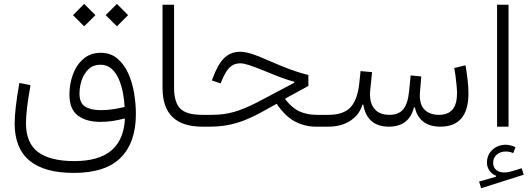

<svg xmlns="http://www.w3.org/2000/svg" viewBox="-20 -659 2759 999"><path d="M359.9 -580.1 418 -638.7 476.6 -580.1 418 -522ZM529.8 -580.1 588.4 -638.7 646.5 -580.1 588.4 -522ZM503.9 -384.3Q554.2 -384.3 589.1 -355.7Q624 -327.1 645.8 -280.5Q667.5 -233.9 677.2 -177.5Q687 -121.1 687 -65.4Q687 82.5 607.9 161.6Q528.8 240.7 363.8 240.7Q56.2 240.7 56.2 -16.6Q56.2 -52.2 62.3 -104.5Q68.4 -156.7 80.6 -227.5L138.7 -215.8Q126.5 -147.9 120.8 -99.4Q115.2 -50.8 115.2 -17.6Q115.2 85.4 178.2 132.3Q241.2 179.2 366.2 179.2Q494.6 179.2 559.3 124Q624 68.8 629.9 -38.6L627 -42.5Q601.6 -35.2 569.1 -30Q536.6 -24.9 502 -24.9Q428.2 -24.9 384.8 -58.1Q341.3 -91.3 341.3 -166.5Q341.3 -222.7 359.6 -272.2Q377.9 -321.8 414.3 -353Q450.7 -384.3 503.9 -384.3ZM628.4 -102.5Q627 -136.2 619.9 -174.6Q612.8 -212.9 598.6 -246.3Q584.5 -279.8 560.8 -301Q537.1 -322.3 502.4 -322.3Q465.3 -322.3 441.2 -299.6Q417 -276.9 405.3 -242.2Q393.6 -207.5 393.6 -172.4Q393.6 -122.6 423.1 -104.2Q452.6 -85.9 503.9 -85.9Q540 -85.9 571.3 -91.1Q602.5 -96.2 628.4 -102.5Z M825.7 -634.3H885.7V-202.1Q885.7 -127.4 917.5 -94.5Q949.2 -61.5 1032.2 -61.5H1032.7V0H1032.2Q825.7 0 825.7 -201.2Z M1230 -389.6Q1253.4 -389.6 1287.4 -379.4Q1321.3 -369.1 1387.2 -339.8Q1449.7 -312.5 1494.6 -296.1Q1539.6 -279.8 1584.5 -268.6V-211.9L1464.8 -146.5V-141.6Q1501 -95.7 1540 -78.6Q1579.1 -61.5 1626 -61.5H1663.1V0H1624Q1566.4 0 1515.4 -26.4Q1464.4 -52.7 1419.4 -119.1L1346.7 -78.6Q1271.5 -36.6 1208.3 -18.3Q1145 0 1073.7 0H1032.7Q1020 0 1020 -30.8Q1020 -61.5 1032.7 -61.5H1083.5Q1144.5 -61.5 1197.8 -76.7Q1251 -91.8 1321.8 -128.4L1511.2 -228.5V-233.4Q1478.5 -242.2 1441.9 -255.9Q1405.3 -269.5 1357.4 -289.6Q1304.7 -311 1275.9 -320.3Q1247.1 -329.6 1229.5 -329.6Q1196.8 -329.6 1174.3 -307.6Q1151.9 -285.6 1131.3 -233.4L1128.4 -225.1L1082.5 -240.2L1085.4 -248.5Q1112.8 -323.7 1146.2 -356.7Q1179.7 -389.6 1230 -389.6Z M2006.3 -61.5Q2054.2 -61.5 2078.1 -90.3Q2102.1 -119.1 2108.4 -182.6L2116.7 -266.6L2171.9 -261.2L2165.5 -183.1Q2159.7 -121.1 2186.3 -91.3Q2212.9 -61.5 2264.6 -61.5Q2357.9 -61.5 2357.9 -172.9Q2357.9 -189.5 2355.7 -213.9Q2353.5 -238.3 2350.3 -262.9Q2347.2 -287.6 2343.8 -305.2L2401.9 -319.3Q2407.7 -289.6 2412.6 -247.6Q2417.5 -205.6 2417.5 -173.8Q2417.5 0 2271 0Q2214.8 0 2181.6 -26.6Q2148.4 -53.2 2138.7 -100.1H2133.8Q2108.4 0 2003.4 0Q1945.3 0 1912.1 -29.8Q1878.9 -59.6 1870.6 -114.3H1865.7Q1851.1 -63 1804 -31.5Q1756.8 0 1689.9 0H1663.1Q1650.4 0 1650.4 -31.2Q1650.4 -61.5 1663.1 -61.5H1689.9Q1766.1 -61.5 1802.7 -99.6Q1839.4 -137.7 1849.1 -223.1L1856 -289.1L1916 -283.7L1906.7 -192.9Q1899.9 -129.9 1925.8 -95.7Q1951.7 -61.5 2006.3 -61.5Z M2662.1 106.4 2650.4 137.7Q2641.6 133.8 2632.1 131.6Q2622.6 129.4 2611.8 129.4Q2583 129.4 2564.5 145.8Q2545.9 162.1 2545.9 188Q2545.9 211.9 2561.8 225.1Q2577.6 238.3 2604 238.3Q2623.5 238.3 2645.5 231.4L2694.3 216.3L2705.1 250L2483.4 320.3L2472.7 285.6L2561 260.3V255.4Q2539.6 247.1 2526.6 228.8Q2513.7 210.4 2513.7 186.5Q2513.7 147.5 2541.7 120.8Q2569.8 94.2 2612.3 94.2Q2625 94.2 2637.5 97.7Q2649.9 101.1 2662.1 106.4ZM2626 0H2566.4V-634.3H2626Z"/></svg>

Font: Estedad-FD Light
Style: Regular
Weight: 300
Designer: Amin Abedi
Version: Version 7.3